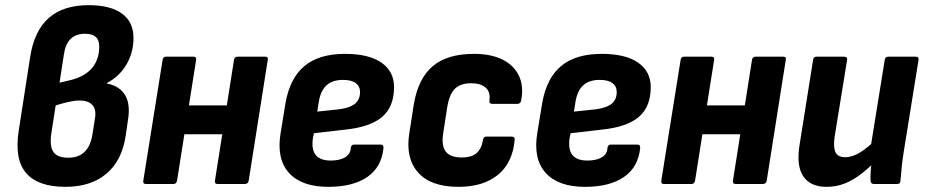

<svg xmlns="http://www.w3.org/2000/svg" viewBox="-20 -714 3589 745"><path d="M234 11Q127 11 81 -43Q35 -97 53 -209L97 -493Q113 -595 169.5 -644.5Q226 -694 324 -694Q408 -694 453 -661.5Q498 -629 498 -567Q498 -510 470.5 -463.5Q443 -417 395 -392V-390Q445 -380 466 -344Q487 -308 476 -245L468 -189Q454 -92 393.5 -40.5Q333 11 234 11ZM245 -102Q325 -102 339 -194L348 -252Q355 -288 339 -306Q323 -324 289 -324Q271 -324 248 -319Q225 -314 196 -305L179 -195Q172 -146 187.5 -124Q203 -102 245 -102ZM211 -393 240 -400Q304 -413 334.5 -447Q365 -481 365 -533Q365 -559 351.5 -571Q338 -583 310 -583Q275 -583 254.5 -563.5Q234 -544 228 -503Z M825 0Q812 0 814 -13L888 -482Q890 -494 902 -494H1009Q1022 -494 1019 -482L945 -13Q942 0 930 0ZM546 0Q534 0 536 -13L611 -482Q613 -494 624 -494H731Q743 -494 741 -482L667 -13Q664 0 653 0ZM682 -193 701 -305H884L866 -193Z M1254 11Q1150 11 1101 -43.5Q1052 -98 1069 -199L1088 -315Q1105 -411 1161.5 -458Q1218 -505 1319 -505Q1411 -505 1460 -471Q1509 -437 1509 -376Q1509 -300 1463 -260.5Q1417 -221 1319 -211L1198 -197L1194 -177Q1188 -133 1205.5 -112Q1223 -91 1263 -91Q1298 -91 1319 -103.5Q1340 -116 1341 -140Q1343 -153 1354 -153H1457Q1469 -153 1468 -140Q1461 -66 1405.5 -27.5Q1350 11 1254 11ZM1211 -281 1297 -290Q1339 -296 1358 -312Q1377 -328 1377 -357Q1377 -379 1360.5 -391.5Q1344 -404 1311 -404Q1270 -404 1247 -383Q1224 -362 1217 -319Z M1759 11Q1652 11 1602.5 -44.5Q1553 -100 1568 -196L1586 -311Q1603 -410 1659.5 -457.5Q1716 -505 1819 -505Q1886 -505 1930.5 -482.5Q1975 -460 1994 -419Q2013 -378 2002 -323Q1999 -311 1988 -311H1891Q1877 -311 1879 -323Q1884 -357 1864.5 -374Q1845 -391 1808 -391Q1766 -391 1744.5 -369Q1723 -347 1715 -296L1700 -199Q1692 -149 1709.5 -126Q1727 -103 1771 -103Q1811 -103 1830 -120.5Q1849 -138 1854 -171Q1856 -184 1867 -184H1965Q1978 -184 1977 -171Q1969 -82 1912 -35.5Q1855 11 1759 11Z M2250 11Q2146 11 2097 -43.5Q2048 -98 2065 -199L2084 -315Q2101 -411 2157.5 -458Q2214 -505 2315 -505Q2407 -505 2456 -471Q2505 -437 2505 -376Q2505 -300 2459 -260.5Q2413 -221 2315 -211L2194 -197L2190 -177Q2184 -133 2201.5 -112Q2219 -91 2259 -91Q2294 -91 2315 -103.5Q2336 -116 2337 -140Q2339 -153 2350 -153H2453Q2465 -153 2464 -140Q2457 -66 2401.5 -27.5Q2346 11 2250 11ZM2207 -281 2293 -290Q2335 -296 2354 -312Q2373 -328 2373 -357Q2373 -379 2356.5 -391.5Q2340 -404 2307 -404Q2266 -404 2243 -383Q2220 -362 2213 -319Z M2835 0Q2822 0 2824 -13L2898 -482Q2900 -494 2912 -494H3019Q3032 -494 3029 -482L2955 -13Q2952 0 2940 0ZM2556 0Q2544 0 2546 -13L2621 -482Q2623 -494 2634 -494H2741Q2753 -494 2751 -482L2677 -13Q2674 0 2663 0ZM2692 -193 2711 -305H2894L2876 -193Z M3187 11Q3124 11 3096.5 -30.5Q3069 -72 3083 -155L3135 -482Q3137 -494 3148 -494H3255Q3269 -494 3267 -482L3218 -180Q3213 -140 3222.5 -122Q3232 -104 3260 -104Q3288 -104 3318 -123Q3348 -142 3381 -174L3377 -89Q3351 -62 3321.5 -39Q3292 -16 3259 -2.5Q3226 11 3187 11ZM3371 0Q3359 0 3358 -13Q3357 -30 3358.5 -50.5Q3360 -71 3363 -91L3358 -141L3413 -482Q3415 -494 3426 -494H3533Q3546 -494 3544 -481L3487 -127Q3482 -96 3479 -67.5Q3476 -39 3474 -13Q3474 0 3461 0Z"/></svg>

Font: Sofia Sans Semi Condensed ExtraBold
Style: Italic
Weight: 800
Italic angle: -9°
Version: Version 4.100